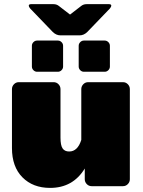

<svg xmlns="http://www.w3.org/2000/svg" viewBox="-20 -895 686 923"><path d="M316.7 -725H270.8Q250 -725 233.3 -741.7L125 -854.2Q118.3 -862.5 118.3 -867.5Q118.3 -875 129.2 -875H237.5Q251.7 -875 262.5 -866.7L316.7 -825L370.8 -866.7Q381.7 -875 395.8 -875H504.2Q515 -875 515 -867.5Q515 -862.5 508.3 -854.2L400 -741.7Q383.3 -725 362.5 -725ZM358.3 -575V-675Q358.3 -685 365.8 -692.5Q373.3 -700 383.3 -700H483.3Q493.3 -700 500.8 -692.5Q508.3 -685 508.3 -675V-575Q508.3 -565 500.8 -557.5Q493.3 -550 483.3 -550H383.3Q373.3 -550 365.8 -557.5Q358.3 -565 358.3 -575ZM133.3 -575V-675Q133.3 -685 140.8 -692.5Q148.3 -700 158.3 -700H258.3Q268.3 -700 275.8 -692.5Q283.3 -685 283.3 -675V-575Q283.3 -565 275.8 -557.5Q268.3 -550 258.3 -550H158.3Q148.3 -550 140.8 -557.5Q133.3 -565 133.3 -575ZM604.2 -466.7V-33.3Q604.2 -20 594.6 -10Q585 0 570.8 0H420.8Q406.7 0 397.1 -10Q387.5 -20 387.5 -33.3V-85Q330.8 8.3 220.8 8.3Q138.3 8.3 87.9 -42.5Q37.5 -93.3 37.5 -183.3V-466.7Q37.5 -480 47.1 -490Q56.7 -500 70.8 -500H237.5Q251.7 -500 261.2 -490Q270.8 -480 270.8 -466.7V-233.3Q270.8 -196.7 280.8 -181.7Q290.8 -166.7 312.5 -166.7Q353.3 -166.7 370.8 -222.5V-466.7Q370.8 -480 380.4 -490Q390 -500 404.2 -500H570.8Q585 -500 594.6 -490Q604.2 -480 604.2 -466.7Z"/></svg>

Font: BoonTook Mon
Style: Regular
Weight: 400
Designer: Sungsit Sawaiwan
Foundry: FontUni
Version: Version 3.0